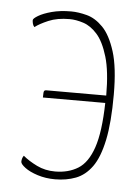

<svg xmlns="http://www.w3.org/2000/svg" viewBox="-44 -546 433 592"><g transform="rotate(5 173.0 -250.0)"><path d="M148 10Q119 10 94 2Q69 -6 54.5 -17Q40 -28 40 -35Q40 -40 41.5 -45Q43 -50 46 -54Q64 -39 89.5 -26.5Q115 -14 146 -14Q187 -14 217 -32.5Q247 -51 263.5 -99.5Q280 -148 282 -238H89Q89 -248 89.5 -253Q90 -258 92 -259.5Q94 -261 98 -261H283Q283 -336 269.5 -381Q256 -426 236 -448.5Q216 -471 193 -478.5Q170 -486 150 -486Q112 -486 85 -474.5Q58 -463 44 -452Q40 -456 38.5 -462Q37 -468 37 -473Q37 -478 52 -487Q67 -496 93 -503Q119 -510 153 -510Q175 -510 201.5 -503Q228 -496 251.5 -472Q275 -448 290.5 -399Q306 -350 306 -266Q306 -179 294.5 -124.5Q283 -70 262 -41Q241 -12 212 -1Q183 10 148 10Z"/></g></svg>

Font: Yanone Kaffeesatz ExtraLight
Style: Regular
Weight: 200
Designer: Yanone (Cyrillic: Daniel Pouzeot, Huerta Tipografica, and Cyreal)
Foundry: Yanone
Version: Version 2.003